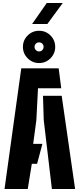

<svg xmlns="http://www.w3.org/2000/svg" viewBox="-20 -1253 528 1273"><path d="M10 0 121 -800H369L386 -668H232L221 -456L200 -299H261L226 -167H191L164 0ZM324 0 270 -457 265 -618H389L478 0ZM239 -835Q195 -835 163.5 -866.5Q132 -898 132 -942Q132 -986.5 163.5 -1017.8Q195 -1049 239 -1049Q283.5 -1049 314.8 -1017.8Q346 -986.5 346 -942Q346 -898 314.8 -866.5Q283.5 -835 239 -835ZM239 -912Q252 -912 260.5 -920.8Q269 -929.5 269 -942Q269 -955 260.5 -963.5Q252 -972 239 -972Q226.5 -972 217.8 -963.5Q209 -955 209 -942Q209 -929.5 217.8 -920.8Q226.5 -912 239 -912ZM193 -1094 290 -1233H396L294 -1094Z"/></svg>

Font: Big Shoulders Stencil Display Black
Style: Regular
Weight: 900
Designer: Patric King
Foundry: XO Type Co
Version: Version 1.000